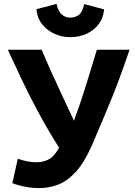

<svg xmlns="http://www.w3.org/2000/svg" viewBox="-20 -947 692 981"><path d="M182 14Q110 14 43 -11L71 -136Q121 -118 168 -118Q199 -118 227.5 -132Q256 -146 282 -192Q228 -277 179 -367.5Q130 -458 90 -542.5Q50 -627 20 -693H193Q214 -642 242 -580Q270 -518 300 -454Q330 -390 358 -330Q390 -417 419 -509.5Q448 -602 475 -693H642Q590 -539 541.5 -422Q493 -305 449 -203Q410 -115 366.5 -68Q323 -21 276.5 -3.5Q230 14 182 14ZM339 -757Q297 -757 259 -774Q221 -791 195.5 -823Q170 -855 166 -900L269 -927Q277 -889 295.5 -873Q314 -857 339 -857Q365 -857 383.5 -871.5Q402 -886 410 -926L512 -899Q508 -854 483 -822Q458 -790 420 -773.5Q382 -757 339 -757Z"/></svg>

Font: Ubuntu Sans ExtraBold
Style: Regular
Weight: 800
Designer: Dalton Maag Ltd
Foundry: Dalton Maag Ltd
Version: Version 1.006; ttfautohint (v1.8.4.7-5d5b)